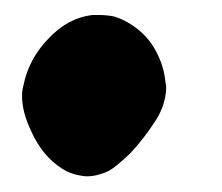

<svg xmlns="http://www.w3.org/2000/svg" viewBox="-20 -210 290 251"><path d="M100.6 -190.4Q68.4 -186.5 43 -159.2Q17.6 -132.8 10.7 -98.6Q8.8 -91.8 8.8 -85Q8.8 -63.5 20.5 -39.1Q35.2 -5.9 61.5 10.7Q72.3 17.6 85 19.5Q89.8 20.5 93.8 20.5Q102.5 20.5 111.3 17.6Q123 14.6 132.8 5.9Q142.6 -2 150.4 -9.8Q168 -28.3 183.6 -52.7Q196.3 -72.3 197.3 -94.7Q197.3 -98.6 196.3 -102.5Q194.3 -124 183.6 -143.6Q173.8 -162.1 156.2 -174.8Q142.6 -184.6 128.9 -188.5Q119.1 -190.4 109.4 -190.4Q104.5 -190.4 100.6 -190.4Z"/></svg>

Font: TroubleSide
Style: Comic
Weight: 400
Designer: Koroletov
Version: 1_5